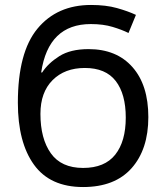

<svg xmlns="http://www.w3.org/2000/svg" viewBox="-20 -744 672 774"><path d="M52 -330Q52 -170 117 -80Q182 10 315 10Q443 10 510.5 -66Q578 -142 578 -272Q578 -401 514 -473.5Q450 -546 337 -546Q264 -546 219 -517.5Q174 -489 150 -452H146Q175 -647 346 -647Q396 -647 434 -635.5Q472 -624 498 -611L528 -684Q496 -699 451.5 -711.5Q407 -724 347 -724Q210 -724 131 -628.5Q52 -533 52 -330ZM487 -270Q487 -174 444.5 -120.5Q402 -67 315 -67Q227 -67 185 -126Q143 -185 143 -285Q143 -372 192 -421Q241 -470 322 -470Q406 -470 446.5 -417.5Q487 -365 487 -270Z"/></svg>

Font: Noto Sans Display SemiCondensed
Style: Regular
Weight: 400
Width: 4
Designer: Monotype Design team
Foundry: Monotype Imaging Inc.
Version: 1.000